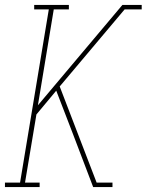

<svg xmlns="http://www.w3.org/2000/svg" viewBox="-26 -755 592 775"><path d="M-6 0V-18H55L171 -717H112V-735H252V-717H191L127 -330L468 -735H546V-717H477L215 -406L364 -18H428V0H350L267 -218L201 -389L121 -293L75 -18H134V0Z"/></svg>

Font: Iosevka Slab Thin
Style: Italic
Weight: 100
Italic angle: -9°
Monospace: yes
Designer: Belleve Invis
Foundry: Belleve Invis
Version: Version 11.1.1; ttfautohint (v1.8.3)